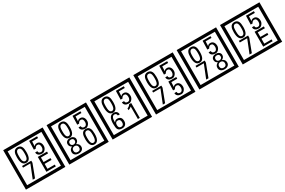

<svg xmlns="http://www.w3.org/2000/svg" viewBox="174 -2649 6581 4429"><g transform="rotate(-30 3465.0 -435.0)"><path d="M1103 90H53V-960H1103ZM1028 15V-885H128V15ZM497 -656Q497 -442 371 -442Q244 -442 244 -656Q244 -744 265 -789Q294 -855 371 -855Q448 -855 477 -789Q497 -745 497 -656ZM444 -656Q444 -723 435 -752Q420 -809 371 -809Q322 -809 306 -752Q298 -723 298 -656Q298 -587 306 -553Q322 -488 371 -488Q419 -488 435 -554Q444 -587 444 -656ZM915 -580Q916 -531 880.5 -487Q845 -443 796 -443Q741 -443 706 -466Q666 -494 666 -547H724Q724 -487 790 -487Q824 -487 843 -517Q860 -544 860 -579Q860 -673 795 -673Q748 -673 722 -616H672L679 -847H890V-801H733L727 -677Q740 -689 753 -701Q772 -714 807 -714Q859 -714 889 -672Q915 -635 915 -580ZM493 -372 364 -30H303L444 -383H248V-427H493ZM918 -30H667V-427H913V-379H723V-257H907V-209H723V-78H918Z M2258 90H1208V-960H2258ZM2183 15V-885H1283V15ZM1652 -656Q1652 -442 1526 -442Q1399 -442 1399 -656Q1399 -744 1420 -789Q1449 -855 1526 -855Q1603 -855 1632 -789Q1652 -745 1652 -656ZM1599 -656Q1599 -723 1590 -752Q1575 -809 1526 -809Q1477 -809 1461 -752Q1453 -723 1453 -656Q1453 -587 1461 -553Q1477 -488 1526 -488Q1574 -488 1590 -554Q1599 -587 1599 -656ZM2070 -580Q2071 -531 2035.5 -487Q2000 -443 1951 -443Q1896 -443 1861 -466Q1821 -494 1821 -547H1879Q1879 -487 1945 -487Q1979 -487 1998 -517Q2015 -544 2015 -579Q2015 -673 1950 -673Q1903 -673 1877 -616H1827L1834 -847H2045V-801H1888L1882 -677Q1895 -689 1908 -701Q1927 -714 1962 -714Q2014 -714 2044 -672Q2070 -635 2070 -580ZM1656 -132Q1656 -79 1617 -49Q1581 -23 1527 -23Q1472 -23 1436 -49Q1396 -79 1396 -132Q1396 -207 1471 -241Q1408 -271 1408 -337Q1408 -384 1445 -411Q1479 -435 1527 -435Q1574 -435 1607 -410Q1645 -383 1645 -337Q1645 -271 1580 -241Q1656 -207 1656 -132ZM1595 -326Q1595 -392 1527 -392Q1458 -392 1458 -326Q1458 -297 1477.5 -279Q1497 -261 1527 -261Q1556 -261 1575.5 -279Q1595 -297 1595 -326ZM1603 -143Q1603 -178 1582.5 -198.5Q1562 -219 1527 -219Q1491 -219 1469.5 -198.5Q1448 -178 1448 -143Q1448 -65 1527 -65Q1603 -65 1603 -143ZM2072 -236Q2072 -22 1946 -22Q1819 -22 1819 -236Q1819 -324 1840 -369Q1869 -435 1946 -435Q2023 -435 2052 -369Q2072 -325 2072 -236ZM2019 -236Q2019 -303 2010 -332Q1995 -389 1946 -389Q1897 -389 1881 -332Q1873 -303 1873 -236Q1873 -167 1881 -133Q1897 -68 1946 -68Q1994 -68 2010 -134Q2019 -167 2019 -236Z M3413 90H2363V-960H3413ZM3338 15V-885H2438V15ZM2807 -656Q2807 -442 2681 -442Q2554 -442 2554 -656Q2554 -744 2575 -789Q2604 -855 2681 -855Q2758 -855 2787 -789Q2807 -745 2807 -656ZM2754 -656Q2754 -723 2745 -752Q2730 -809 2681 -809Q2632 -809 2616 -752Q2608 -723 2608 -656Q2608 -587 2616 -553Q2632 -488 2681 -488Q2729 -488 2745 -554Q2754 -587 2754 -656ZM3225 -580Q3226 -531 3190.5 -487Q3155 -443 3106 -443Q3051 -443 3016 -466Q2976 -494 2976 -547H3034Q3034 -487 3100 -487Q3134 -487 3153 -517Q3170 -544 3170 -579Q3170 -673 3105 -673Q3058 -673 3032 -616H2982L2989 -847H3200V-801H3043L3037 -677Q3050 -689 3063 -701Q3082 -714 3117 -714Q3169 -714 3199 -672Q3225 -635 3225 -580ZM2809 -149Q2809 -91 2776.5 -56.5Q2744 -22 2685 -22Q2601 -22 2574 -73Q2553 -111 2553 -219Q2553 -435 2687 -435Q2785 -435 2798 -332H2745Q2740 -392 2686 -392Q2603 -392 2607 -225Q2628 -253 2638 -260Q2658 -275 2691 -275Q2809 -275 2809 -149ZM2752 -149Q2752 -233 2683 -233Q2613 -233 2613 -149Q2613 -65 2683 -65Q2752 -65 2752 -149ZM3155 -30H3104V-361Q3058 -323 3018 -315V-361Q3069 -378 3100 -427H3155Z M4568 90H3518V-960H4568ZM4493 15V-885H3593V15ZM3962 -656Q3962 -442 3836 -442Q3709 -442 3709 -656Q3709 -744 3730 -789Q3759 -855 3836 -855Q3913 -855 3942 -789Q3962 -745 3962 -656ZM3909 -656Q3909 -723 3900 -752Q3885 -809 3836 -809Q3787 -809 3771 -752Q3763 -723 3763 -656Q3763 -587 3771 -553Q3787 -488 3836 -488Q3884 -488 3900 -554Q3909 -587 3909 -656ZM4380 -580Q4381 -531 4345.5 -487Q4310 -443 4261 -443Q4206 -443 4171 -466Q4131 -494 4131 -547H4189Q4189 -487 4255 -487Q4289 -487 4308 -517Q4325 -544 4325 -579Q4325 -673 4260 -673Q4213 -673 4187 -616H4137L4144 -847H4355V-801H4198L4192 -677Q4205 -689 4218 -701Q4237 -714 4272 -714Q4324 -714 4354 -672Q4380 -635 4380 -580ZM3958 -372 3829 -30H3768L3909 -383H3713V-427H3958ZM4380 -160Q4381 -111 4345.5 -67Q4310 -23 4261 -23Q4206 -23 4171 -46Q4131 -74 4131 -127H4189Q4189 -67 4255 -67Q4289 -67 4308 -97Q4325 -124 4325 -159Q4325 -253 4260 -253Q4213 -253 4187 -196H4137L4144 -427H4355V-381H4198L4192 -257Q4205 -269 4218 -281Q4237 -294 4272 -294Q4324 -294 4354 -252Q4380 -215 4380 -160Z M5723 90H4673V-960H5723ZM5648 15V-885H4748V15ZM5117 -656Q5117 -442 4991 -442Q4864 -442 4864 -656Q4864 -744 4885 -789Q4914 -855 4991 -855Q5068 -855 5097 -789Q5117 -745 5117 -656ZM5064 -656Q5064 -723 5055 -752Q5040 -809 4991 -809Q4942 -809 4926 -752Q4918 -723 4918 -656Q4918 -587 4926 -553Q4942 -488 4991 -488Q5039 -488 5055 -554Q5064 -587 5064 -656ZM5535 -580Q5536 -531 5500.5 -487Q5465 -443 5416 -443Q5361 -443 5326 -466Q5286 -494 5286 -547H5344Q5344 -487 5410 -487Q5444 -487 5463 -517Q5480 -544 5480 -579Q5480 -673 5415 -673Q5368 -673 5342 -616H5292L5299 -847H5510V-801H5353L5347 -677Q5360 -689 5373 -701Q5392 -714 5427 -714Q5479 -714 5509 -672Q5535 -635 5535 -580ZM5113 -372 4984 -30H4923L5064 -383H4868V-427H5113ZM5541 -132Q5541 -79 5502 -49Q5466 -23 5412 -23Q5357 -23 5321 -49Q5281 -79 5281 -132Q5281 -207 5356 -241Q5293 -271 5293 -337Q5293 -384 5330 -411Q5364 -435 5412 -435Q5459 -435 5492 -410Q5530 -383 5530 -337Q5530 -271 5465 -241Q5541 -207 5541 -132ZM5480 -326Q5480 -392 5412 -392Q5343 -392 5343 -326Q5343 -297 5362.5 -279Q5382 -261 5412 -261Q5441 -261 5460.5 -279Q5480 -297 5480 -326ZM5488 -143Q5488 -178 5467.5 -198.5Q5447 -219 5412 -219Q5376 -219 5354.5 -198.5Q5333 -178 5333 -143Q5333 -65 5412 -65Q5488 -65 5488 -143Z M6878 90H5828V-960H6878ZM6803 15V-885H5903V15ZM6272 -656Q6272 -442 6146 -442Q6019 -442 6019 -656Q6019 -744 6040 -789Q6069 -855 6146 -855Q6223 -855 6252 -789Q6272 -745 6272 -656ZM6219 -656Q6219 -723 6210 -752Q6195 -809 6146 -809Q6097 -809 6081 -752Q6073 -723 6073 -656Q6073 -587 6081 -553Q6097 -488 6146 -488Q6194 -488 6210 -554Q6219 -587 6219 -656ZM6690 -580Q6691 -531 6655.5 -487Q6620 -443 6571 -443Q6516 -443 6481 -466Q6441 -494 6441 -547H6499Q6499 -487 6565 -487Q6599 -487 6618 -517Q6635 -544 6635 -579Q6635 -673 6570 -673Q6523 -673 6497 -616H6447L6454 -847H6665V-801H6508L6502 -677Q6515 -689 6528 -701Q6547 -714 6582 -714Q6634 -714 6664 -672Q6690 -635 6690 -580ZM6268 -372 6139 -30H6078L6219 -383H6023V-427H6268ZM6693 -30H6442V-427H6688V-379H6498V-257H6682V-209H6498V-78H6693Z"/></g></svg>

Font: Unicode BMP Fallback SIL
Style: Regular
Weight: 400
Foundry: NRSI, SIL International
Version: Version 5.1 Based on Unicode 5.1